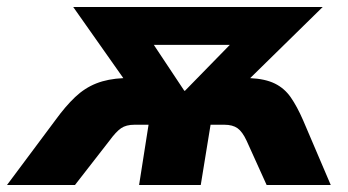

<svg xmlns="http://www.w3.org/2000/svg" viewBox="-76 -528 994 548"><path d="M-56 0 82 -185Q111 -225 138.5 -251Q166 -277 199 -290Q232 -303 276 -305L133 -508H845L638 -305Q681 -303 708.5 -289.5Q736 -276 754 -250Q772 -224 789 -185L868 0H685L628 -126Q616 -152 602 -162Q588 -172 564 -172H525L497 0H321L348 -172H308Q284 -172 269.5 -162Q255 -152 236 -126L138 0ZM450 -269H452L580 -400H363Z"/></svg>

Font: Winston ExtraBold
Style: Italic
Weight: 800
Italic angle: -9°
Designer: Original fonts by Vernon Adams / Changes by Cristiano Sobral
Foundry: Original fonts by Vernon Adams / Changes by Cristiano Sobral
Version: Version 2.503;July 17, 2020;FontCreator 13.0.0.2655 64-bit